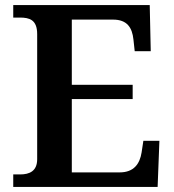

<svg xmlns="http://www.w3.org/2000/svg" viewBox="-20 -734 682 754"><path d="M32 0H599L606 -181H543L536 -135C529 -91 506 -57 450 -57H262V-345H501V-401H262V-657H424C479 -657 499 -626 504 -579L509 -533H572L568 -714H32V-665H58C95 -665 126 -657 126 -600V-109C126 -62 96 -49 59 -49H32Z"/></svg>

Font: Noto Serif Lao SemiBold
Style: Regular
Weight: 600
Designer: Monotype Design Team
Foundry: Monotype Imaging Inc.
Version: Version 2.003